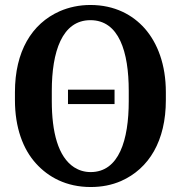

<svg xmlns="http://www.w3.org/2000/svg" viewBox="-20 -741 727 771"><path d="M40 -339C40 -229 72 -142 125 -84C174 -30 246 10 344 10C389 10 429 2 466 -14C579 -64 646 -176 646 -339V-371C646 -481 613 -568 561 -627C513 -681 441 -721 343 -721C298 -721 257 -712 220 -696C107 -646 40 -534 40 -371ZM188 -335V-376C188 -533 229 -660 343 -660C458 -660 497 -533 497 -376V-335C497 -179 458 -50 344 -50C319 -50 297 -57 278 -69C213 -111 188 -211 188 -335ZM253 -323H440V-381H253Z"/></svg>

Font: Aerodynamic
Style: Regular
Weight: 500
Designer: Google
Version: Version 2.000980; 2014